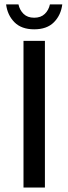

<svg xmlns="http://www.w3.org/2000/svg" viewBox="-20 -838 306 858"><path d="M180.7 -655.3V0H85V-655.3ZM62.5 -818.4Q67.9 -793 85.4 -775.9Q103 -758.8 132.8 -758.8Q162.6 -758.8 180.2 -775.9Q197.8 -793 203.1 -818.4H258.3Q252.4 -770.5 221.2 -738.8Q189.9 -707 132.8 -707Q75.7 -707 44.4 -738.8Q13.2 -770.5 7.3 -818.4Z"/></svg>

Font: Varta SemiBold
Style: Regular
Weight: 600
Designer: Joana Correia, Viktoriya Grabowska, Eben Sorkin
Foundry: Sorkin Type
Version: Version 1.003; ttfautohint (v1.3) -l 8 -r 24 -G 200 -x 12 -H